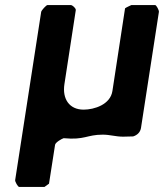

<svg xmlns="http://www.w3.org/2000/svg" viewBox="-20 -540 655 760"><path d="M475 -507 425 -180C417 -126 353 -106 311 -106C254 -106 226 -149 235 -207L280 -500C281 -507 267 -520 260 -520H168C163 -520 144 -499 143 -493L40 173C39 179 51 200 56 200H156L174 187L198 33C200 23 225 9 232 7C316 15 323 -7 387 -7C415 -7 438 1 467 1C473 1 501 0 507 0C523 -5 535 -16 538 -33L609 -493C610 -499 599 -520 594 -520H500C496 -518 478 -510 475 -507Z"/></svg>

Font: Asimov Print
Style: CIt
Weight: 500
Designer: Google
Version: Version 2.000980: 2014